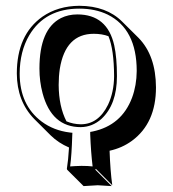

<svg xmlns="http://www.w3.org/2000/svg" viewBox="-20 -459 596 663"><path d="M38.1 -205.1Q38.1 -338.9 126.5 -401.4Q180.2 -438.5 253.9 -439Q347.7 -438.5 401.9 -384.3L458.5 -328.1Q518.1 -267.1 518.6 -157.2Q518.6 -33.7 435.5 27.3Q401.4 52.2 358.4 61.5Q360.8 130.4 367.7 180.7L311 124L309.1 127L365.7 183.6Q363.8 183.6 317.4 180.7L268.6 183.6L211.9 127L210.9 124Q215.8 93.8 218.3 50.3Q181.6 34.7 154.8 8.3L98.1 -48.3Q38.6 -109.4 38.1 -205.1ZM303.7 -342.3Q206.1 -342.3 186.5 -221.2Q182.6 -194.8 182.6 -165.5Q183.1 -91.3 209.5 -40Q232.4 -30.3 258.8 -29.8Q319.8 -29.8 353 -97.2Q373.5 -140.6 374 -195.8Q373.5 -288.6 354.5 -334Q332 -342.3 303.7 -342.3ZM247.1 -409.2Q350.6 -409.2 374.5 -302.2Q383.8 -260.3 383.8 -195.8Q383.8 -98.1 330.1 -48.3Q298.8 -20.5 258.8 -20Q158.2 -20 127 -137.2Q116.2 -177.7 116.2 -222.2Q116.2 -358.4 190.4 -396.5Q215.8 -409.2 247.1 -409.2ZM47.9 -205.1Q47.9 -96.2 124 -39.1Q165.5 -8.3 220.7 -1.5L230 -0.5L229.5 8.8Q227.5 76.2 222.2 115.7Q239.3 114.3 261.2 113.8Q284.2 113.8 299.8 115.7Q293.9 66.9 291.5 4.9V-3.4L299.8 -4.9Q399.9 -25.9 436 -121.6Q451.7 -164.1 452.1 -213.9Q452.1 -358.9 351.6 -408.7Q309.1 -429.2 253.9 -429.2Q135.7 -429.2 81.1 -337.4Q48.3 -281.7 47.9 -205.1Z"/></svg>

Font: Linux Biolinum Shadow O
Style: Regular
Weight: 400
Designer: Philipp H. Poll
Foundry: Philipp H. Poll
Version: Version 1.0.4